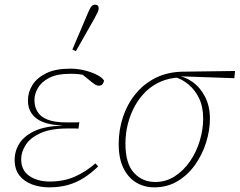

<svg xmlns="http://www.w3.org/2000/svg" viewBox="-20 -793 1030 825"><path d="M192 12Q152 12 118 -0.5Q84 -13 63.5 -39Q43 -65 43 -106Q43 -145 64 -177.5Q85 -210 129.5 -230.5Q174 -251 246 -253L245 -254Q197 -256 165 -268.5Q133 -281 116.5 -304.5Q100 -328 100 -361Q100 -397 119.5 -428Q139 -459 179 -478.5Q219 -498 281 -498Q314 -498 344 -490.5Q374 -483 396.5 -471.5Q419 -460 427 -447Q426 -439 421 -432Q416 -425 405 -425Q396 -425 387.5 -430.5Q379 -436 366 -447L325 -480L367 -481L363 -466Q339 -472 321.5 -474Q304 -476 282 -476Q225 -476 191.5 -458.5Q158 -441 143 -415Q128 -389 128 -363Q128 -335 141 -313Q154 -291 184.5 -279Q215 -267 268 -267Q281 -267 298 -267Q315 -267 321 -268L317 -240Q312 -241 298.5 -241Q285 -241 272 -241Q198 -241 154 -221Q110 -201 90.5 -170.5Q71 -140 71 -108Q71 -62 105.5 -37.5Q140 -13 194 -13Q254 -13 301.5 -34Q349 -55 390 -91L402 -78Q373 -50 341.5 -29.5Q310 -9 273 1.5Q236 12 192 12ZM291 -580Q308 -620 325 -660Q342 -700 359 -740Q364 -751 368 -758.5Q372 -766 377 -769.5Q382 -773 388 -773Q396 -773 400 -769Q404 -765 404 -757Q404 -750 400 -741.5Q396 -733 386 -714Q366 -679 346 -643.5Q326 -608 306 -573Z M643 12Q600 12 565.5 -8.5Q531 -29 510.5 -70.5Q490 -112 490 -174Q490 -235 508.5 -290.5Q527 -346 562.5 -389.5Q598 -433 649 -458.5Q700 -484 766 -485L990 -488L987 -457L756 -465L749 -460Q707 -458 671 -442.5Q635 -427 607 -400Q579 -373 559.5 -337.5Q540 -302 529.5 -261Q519 -220 519 -176Q519 -90 555.5 -50.5Q592 -11 647 -11Q693 -11 731 -35.5Q769 -60 796.5 -100Q824 -140 838.5 -188.5Q853 -237 853 -284Q853 -334 835.5 -370.5Q818 -407 789.5 -430.5Q761 -454 728 -463L733 -470Q773 -465 806.5 -441.5Q840 -418 861 -377.5Q882 -337 882 -283Q882 -233 865.5 -180.5Q849 -128 818 -84.5Q787 -41 743 -14.5Q699 12 643 12Z"/></svg>

Font: Source Serif 4 ExtraLight
Style: Italic
Weight: 250
Italic angle: -12°
Designer: Frank Grießhammer
Foundry: Adobe Systems Incorporated
Version: Version 4.004;hotconv 1.0.116;makeotfexe 2.5.65601